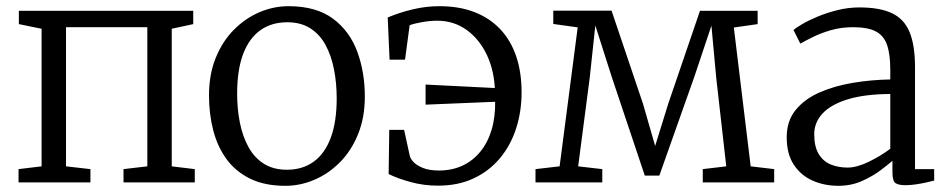

<svg xmlns="http://www.w3.org/2000/svg" viewBox="-20 -590 3063 621"><path d="M40 0V-43L114.5 -52V-497L41 -512V-555H605V-512L535.5 -497V-52L610 -43V0H379.5V-43L456.5 -52V-502H193.5V-52L272.5 -43V0Z M656 -281Q656 -349.5 677.8 -403Q699.5 -456.5 736.5 -493.8Q773.5 -531 819.2 -550.5Q865 -570 913 -570Q1002.5 -570 1056.8 -529.8Q1111 -489.5 1135.5 -423Q1160 -356.5 1160 -278Q1160 -210 1138.2 -156.2Q1116.5 -102.5 1079.5 -65.2Q1042.5 -28 996.8 -8.5Q951 11 903 11Q836 11 788.8 -12.2Q741.5 -35.5 712.2 -76Q683 -116.5 669.5 -169.2Q656 -222 656 -281ZM908 -41Q958.5 -41 994.5 -67Q1030.5 -93 1049.8 -144.5Q1069 -196 1069 -272Q1069 -321.5 1060.2 -366Q1051.5 -410.5 1032.8 -444.8Q1014 -479 983.5 -498.5Q953 -518 909 -518Q858 -518 821.8 -492Q785.5 -466 766.2 -414.8Q747 -363.5 747 -287Q747 -237 756 -192.5Q765 -148 784 -113.8Q803 -79.5 833.8 -60.2Q864.5 -41 908 -41Z M1397 10.5Q1351 10.5 1308.8 -1Q1266.5 -12.5 1237 -27L1239 -170H1287L1305.5 -85.5Q1307.5 -76.5 1318 -65.5Q1328.5 -54.5 1348.8 -46.5Q1369 -38.5 1400 -38.5Q1441.5 -38.5 1475.2 -54Q1509 -69.5 1533.2 -99Q1557.5 -128.5 1570 -170.2Q1582.5 -212 1581.5 -264L1581 -290Q1580 -357.5 1555.8 -410Q1531.5 -462.5 1489.8 -492.8Q1448 -523 1394 -523Q1371 -523 1345.5 -518.5Q1320 -514 1305 -508.5L1290 -397H1240L1234 -533.5Q1272 -549.5 1315 -559.8Q1358 -570 1401 -570Q1465 -570 1514.2 -551Q1563.5 -532 1597.8 -495.8Q1632 -459.5 1649.5 -408Q1667 -356.5 1667 -291.5Q1667 -229 1649.2 -174.2Q1631.5 -119.5 1596.8 -78Q1562 -36.5 1511.8 -13Q1461.5 10.5 1397 10.5ZM1356.5 -251.5V-316.5L1586.5 -305V-261Z M1712 0V-43L1790 -52L1848.5 -501.5L1769.5 -512.5V-555.5H1958L2059.5 -255L2099 -118L2141.5 -255L2244 -555H2430.5V-512L2353.5 -501L2408 -52L2484 -43V0H2253V-43L2329 -52L2296.5 -339L2281 -507L2225.5 -341L2112.5 -22H2065.5L1958.5 -341.5L1905.5 -507.5L1887.5 -339.5L1850 -52L1928 -43V0Z M2524.5 -146Q2524.5 -198.5 2553.2 -234Q2582 -269.5 2630.2 -290.8Q2678.5 -312 2738 -322Q2797.5 -332 2859.5 -333V-365Q2859.5 -414.5 2849 -444.8Q2838.5 -475 2812.5 -488.5Q2786.5 -502 2739.5 -502Q2700.5 -502 2667.8 -492.5Q2635 -483 2609.8 -470.5Q2584.5 -458 2568.5 -449L2546.5 -493Q2553.5 -499.5 2573.8 -511.5Q2594 -523.5 2623.8 -536Q2653.5 -548.5 2688.5 -557.2Q2723.5 -566 2759.5 -566Q2826 -566 2865.5 -547Q2905 -528 2922.2 -485.5Q2939.5 -443 2939.5 -373V-43H3001.5V-6Q2990.5 -3 2974.5 0.5Q2958.5 4 2941 6.5Q2923.5 9 2908.5 9Q2887 9 2876.8 2.5Q2866.5 -4 2866.5 -33V-70Q2854 -59 2828.8 -39.8Q2803.5 -20.5 2768.5 -4.8Q2733.5 11 2691.5 11Q2647 11 2609 -5.5Q2571 -22 2547.8 -56.8Q2524.5 -91.5 2524.5 -146ZM2721.5 -48Q2751.5 -48 2790.5 -67Q2829.5 -86 2859.5 -109V-286Q2776.5 -285.5 2722 -268.8Q2667.5 -252 2640.5 -223Q2613.5 -194 2613.5 -156Q2613.5 -116 2627.8 -92.2Q2642 -68.5 2666.5 -58.2Q2691 -48 2721.5 -48Z"/></svg>

Font: Merriweather 7pt Light
Style: Regular
Weight: 300
Designer: Eben Sorkin
Foundry: Eben Sorkin
Version: Version 2.200;gftools[0.9.31]